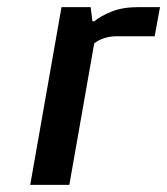

<svg xmlns="http://www.w3.org/2000/svg" viewBox="-20 -520 470 540"><path d="M65 0 153 -500H235L240 -460H245Q263 -475 294 -487.5Q325 -500 370 -500H430L415 -418H308Q289 -418 272.5 -412.5Q256 -407 245 -398L175 0Z"/></svg>

Font: Cuprum SemiBold
Style: Italic
Weight: 600
Italic angle: -10°
Version: Version 3.000